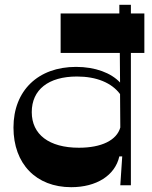

<svg xmlns="http://www.w3.org/2000/svg" viewBox="-20 -770 632 798"><path d="M276 8C380 8 458 -40 476 -120H488L480 0H524V-550H580V-714H524V-750H476V-714H232V-550H478L479 -427C442 -467 376 -492 296 -492C138 -492 36 -393 36 -240C36 -89 130 8 276 8ZM112 -304C112 -397 181 -452 300 -452C381 -452 444 -426 479 -379L480 -240C465 -187 402 -156 308 -156C184 -156 112 -211 112 -304Z"/></svg>

Font: Ribes
Style: Bold
Weight: 900
Designer: Luigi Gorlero
Foundry: Collletttivo
Version: Version 2.100;Glyphs 3.1.2 (3151)